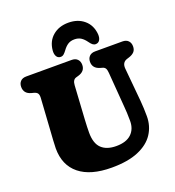

<svg xmlns="http://www.w3.org/2000/svg" viewBox="-163 -1053 1089 1195"><g transform="rotate(-20 381.0 -455.0)"><path d="M574 -313 556 -545Q554.5 -565.5 548.8 -575Q543 -584.5 531 -588L515.5 -592.5Q469 -606 469 -649Q469 -672 482.8 -686Q496.5 -700 521.5 -700H702Q727 -700 740.5 -686Q754 -672 754 -649Q754 -626.5 741.8 -613.2Q729.5 -600 707.5 -593L692 -588Q657.5 -577 661 -535.5L681.5 -314Q686 -263 686 -211Q686 -146 652.5 -94.8Q619 -43.5 549.5 -14Q480 15.5 372.5 15.5Q233 15.5 158.8 -44.5Q84.5 -104.5 84.5 -216Q84.5 -235.5 86.8 -269.8Q89 -304 91 -333.5L104.5 -544Q105.5 -563.5 99.2 -573.2Q93 -583 75 -588L59.5 -592Q13 -604.5 13 -649Q13 -672 26.5 -686Q40 -700 65 -700H365.5Q390.5 -700 404 -686Q417.5 -672 417.5 -649Q417.5 -606.5 371.5 -593L354.5 -588Q331.5 -581 329.5 -545L316 -324Q313 -270.5 313 -237.5Q313 -166 347 -133.5Q381 -101 444.5 -101Q510.5 -101 544.2 -132.8Q578 -164.5 578 -219Q578 -251 576.8 -271.8Q575.5 -292.5 574 -313ZM425 -814.5Q399.5 -814.5 381.8 -803Q364 -791.5 348 -769Q338 -755.5 329.2 -748.2Q320.5 -741 309 -741Q291 -741 282 -756Q273 -771 275 -795.5Q280.5 -855.5 321.5 -890.2Q362.5 -925 425 -925Q487.5 -925 528.5 -890.2Q569.5 -855.5 575 -795.5Q577 -771 567.8 -756Q558.5 -741 540.5 -741Q529.5 -741 520.5 -748.2Q511.5 -755.5 502 -769Q486 -791.5 468.2 -803Q450.5 -814.5 425 -814.5Z"/></g></svg>

Font: Fraunces 72pt S100 Black
Style: Regular
Weight: 900
Version: Version 1.000; ttfautohint (v1.8.3)